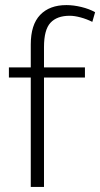

<svg xmlns="http://www.w3.org/2000/svg" viewBox="-20 -735 394 755"><path d="M241 -715Q269 -715 300 -707.5Q331 -700 354 -687L343 -649Q321 -660 297 -666.5Q273 -673 254 -673Q204 -673 178.5 -645.5Q153 -618 153 -550V-470H314V-430H153V0H101V-430H15V-470H101V-560Q101 -638 138 -676.5Q175 -715 241 -715Z"/></svg>

Font: Mukta Mahee ExtraLight
Style: Regular
Weight: 275
Designer: Shuchita Grover, Noopur Datye, Girish Dalvi, Yashodeep Gholap
Foundry: Ek Type
Version: Version 2.538;PS 1.000;hotconv 16.6.51;makeotf.lib2.5.65220;